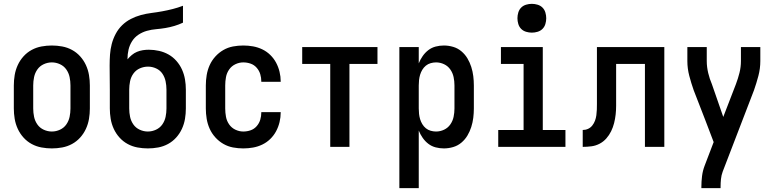

<svg xmlns="http://www.w3.org/2000/svg" viewBox="-20 -765 4040 1000"><path d="M250 8Q223 8 196 3Q169 -2 145 -15Q121 -28 102.5 -48.5Q84 -69 72.5 -94Q61 -119 56.5 -146Q52 -173 52 -200V-320Q52 -347 56.5 -374Q61 -401 72.5 -426Q84 -451 102.5 -471.5Q121 -492 145 -505Q169 -518 196 -523Q223 -528 250 -528Q277 -528 304 -523Q331 -518 355 -505Q379 -492 397.5 -471.5Q416 -451 427.5 -426Q439 -401 443.5 -374Q448 -347 448 -320V-200Q448 -173 443.5 -146Q439 -119 427.5 -94Q416 -69 397.5 -48.5Q379 -28 355 -15Q331 -2 304 3Q277 8 250 8ZM250 -80Q272 -80 292.5 -89.5Q313 -99 325.5 -117Q338 -135 342.5 -156.5Q347 -178 347 -200V-320Q347 -342 342.5 -363.5Q338 -385 325.5 -403Q313 -421 292.5 -430.5Q272 -440 250 -440Q228 -440 207.5 -430.5Q187 -421 174.5 -403Q162 -385 157.5 -363.5Q153 -342 153 -320V-200Q153 -178 157.5 -156.5Q162 -135 174.5 -117Q187 -99 207.5 -89.5Q228 -80 250 -80Z M750 8Q723 8 696 3Q669 -2 645 -15Q621 -28 602.5 -48.5Q584 -69 572.5 -94Q561 -119 556.5 -146Q552 -173 552 -200V-298Q552 -330 551.5 -361.5Q551 -393 551 -424Q551 -453 553 -481Q555 -509 562 -536Q569 -563 582.5 -588.5Q596 -614 616 -633.5Q636 -653 661 -666Q686 -679 713.5 -686.5Q741 -694 769 -697.5Q797 -701 824.5 -706Q852 -711 879.5 -718Q907 -725 933 -735V-647Q912 -637 888.5 -630Q865 -623 841 -619Q817 -615 793 -613Q769 -611 745.5 -604.5Q722 -598 701.5 -584.5Q681 -571 668 -550.5Q655 -530 649.5 -506.5Q644 -483 644 -458V-456Q654 -468 666.5 -478.5Q679 -489 693.5 -495Q708 -501 723.5 -503.5Q739 -506 755 -506Q782 -506 808.5 -500Q835 -494 858 -481Q881 -468 899 -447.5Q917 -427 928 -402.5Q939 -378 943.5 -351.5Q948 -325 948 -298V-200Q948 -173 943.5 -146Q939 -119 927.5 -94Q916 -69 897.5 -48.5Q879 -28 855 -15Q831 -2 804 3Q777 8 750 8ZM750 -80Q772 -80 792.5 -89.5Q813 -99 825.5 -117Q838 -135 842.5 -156.5Q847 -178 847 -200V-298Q847 -320 842.5 -341.5Q838 -363 826 -381Q814 -399 793.5 -408.5Q773 -418 751 -418Q729 -418 708.5 -409Q688 -400 675 -382Q662 -364 657.5 -342Q653 -320 653 -298V-200Q653 -178 657.5 -156.5Q662 -135 674.5 -117Q687 -99 707.5 -89.5Q728 -80 750 -80Z M1247 8Q1220 8 1193.5 3Q1167 -2 1143.5 -15.5Q1120 -29 1101.5 -49.5Q1083 -70 1072 -94.5Q1061 -119 1056.5 -146Q1052 -173 1052 -200V-320Q1052 -347 1056.5 -374Q1061 -401 1072 -425.5Q1083 -450 1101.5 -470.5Q1120 -491 1143.5 -504.5Q1167 -518 1193.5 -523Q1220 -528 1247 -528Q1273 -528 1298 -523.5Q1323 -519 1346 -508Q1369 -497 1387.5 -479Q1406 -461 1418 -438.5Q1430 -416 1436 -391Q1442 -366 1442 -341V-339H1341V-340Q1341 -360 1335.5 -378.5Q1330 -397 1317 -412Q1304 -427 1285.5 -433.5Q1267 -440 1247 -440Q1226 -440 1206 -430.5Q1186 -421 1173.5 -403Q1161 -385 1157 -363.5Q1153 -342 1153 -320V-200Q1153 -178 1157 -156.5Q1161 -135 1173.5 -117Q1186 -99 1206 -89.5Q1226 -80 1247 -80Q1267 -80 1285.5 -86.5Q1304 -93 1317 -108Q1330 -123 1335.5 -141.5Q1341 -160 1341 -180V-181H1442V-179Q1442 -154 1436 -129Q1430 -104 1418 -81.5Q1406 -59 1387.5 -41Q1369 -23 1346 -12Q1323 -1 1298 3.5Q1273 8 1247 8Z M1700 0V-432H1554V-520H1946V-432H1800V0Z M2060 215V-520H2161V-435Q2169 -455 2181.5 -473Q2194 -491 2211 -504Q2228 -517 2249 -522.5Q2270 -528 2292 -528Q2316 -528 2340 -521Q2364 -514 2383 -498Q2402 -482 2414.5 -461Q2427 -440 2434.5 -416.5Q2442 -393 2445 -368.5Q2448 -344 2448 -320V-200Q2448 -176 2445 -151.5Q2442 -127 2434.5 -103.5Q2427 -80 2414.5 -59Q2402 -38 2383 -22Q2364 -6 2340 1Q2316 8 2292 8Q2270 8 2249 2.5Q2228 -3 2211 -16Q2194 -29 2181.5 -47Q2169 -65 2161 -85V215ZM2251 -80Q2273 -80 2293 -89.5Q2313 -99 2325.5 -117Q2338 -135 2342.5 -156.5Q2347 -178 2347 -200V-320Q2347 -342 2342.5 -363.5Q2338 -385 2325.5 -403Q2313 -421 2293 -430.5Q2273 -440 2251 -440Q2237 -440 2223 -436Q2209 -432 2198 -423Q2187 -414 2179.5 -401.5Q2172 -389 2168 -375.5Q2164 -362 2162.5 -348Q2161 -334 2161 -320V-200Q2161 -186 2162.5 -172Q2164 -158 2168 -144.5Q2172 -131 2179.5 -118.5Q2187 -106 2198 -97Q2209 -88 2223 -84Q2237 -80 2251 -80Z M2575 0V-88H2707V-432H2589V-520H2807V-88H2925V0ZM2750 -595Q2735 -595 2720 -599.5Q2705 -604 2694.5 -614.5Q2684 -625 2679.5 -640Q2675 -655 2675 -670Q2675 -685 2679.5 -700Q2684 -715 2694.5 -725.5Q2705 -736 2720 -740.5Q2735 -745 2750 -745Q2765 -745 2780 -740.5Q2795 -736 2805.5 -725.5Q2816 -715 2820.5 -700Q2825 -685 2825 -670Q2825 -655 2820.5 -640Q2816 -625 2805.5 -614.5Q2795 -604 2780 -599.5Q2765 -595 2750 -595Z M3015 0V-88Q3030 -88 3043 -94Q3056 -100 3065 -111.5Q3074 -123 3079 -136.5Q3084 -150 3086 -164.5Q3088 -179 3088.5 -193.5Q3089 -208 3089 -223V-520H3440V0H3339V-432H3189V-259Q3189 -237 3189 -214Q3189 -191 3186.5 -168.5Q3184 -146 3178.5 -124Q3173 -102 3163 -81.5Q3153 -61 3138 -44Q3123 -27 3103 -16.5Q3083 -6 3060.5 -3Q3038 0 3015 0Z M3633 215V208Q3633 180 3636.5 152Q3640 124 3650 98L3697 -25L3652 -143L3593 -295Q3580 -332 3570 -370Q3560 -408 3560 -447V-520H3661V-447Q3661 -431 3663 -415.5Q3665 -400 3668.5 -385Q3672 -370 3677 -355Q3682 -340 3688 -326L3747 -156L3813 -327Q3824 -356 3831.5 -386Q3839 -416 3839 -447V-520H3940V-447Q3940 -408 3930 -370Q3920 -332 3907 -295L3744 129Q3737 148 3735 168Q3733 188 3733 208V215Z"/></svg>

Font: Iosevka Curly Semibold
Style: Regular
Weight: 600
Monospace: yes
Designer: Belleve Invis
Foundry: Belleve Invis
Version: Version 22.1.2; ttfautohint (v1.8.4)